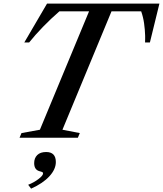

<svg xmlns="http://www.w3.org/2000/svg" viewBox="-20 -782 925 1090"><path d="M91 0 102 -26.5 206.5 -45.5 485.5 -717.5H317Q268.5 -675.5 223.5 -629Q178.5 -582.5 145.5 -541H118L247 -761.5H885L831 -541H803.5Q804 -550 804 -559.8Q804 -569.5 804 -579Q803 -613.5 798 -649.2Q793 -685 781.5 -717.5H613L334.5 -45.5L433 -26.5L422 0ZM156.5 289 140 267Q173 254 198.8 234.2Q224.5 214.5 224.5 202.5Q224.5 197.5 220.5 195.2Q216.5 193 204.5 190Q174 182 174 144Q174 115.5 191.5 98.2Q209 81 242 81Q297 81 297 138Q297 179 260.2 219Q223.5 259 156.5 289Z"/></svg>

Font: Libre Caslon Text Medium Italic
Style: Regular
Weight: 500
Italic angle: -22.583°
Designer: Pablo Impallari, Rodrigo Fuenzalida, Katja Schimmel
Foundry: Pablo Impallari, Rodrigo Fuenzalida
Version: Version 2.000